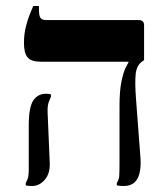

<svg xmlns="http://www.w3.org/2000/svg" viewBox="-20 -617 561 641"><path d="M393 4Q387 4 381 3.5Q375 3 370 2V-6Q377 -17 378 -29Q379 -41 379 -75V-263Q379 -314 385.5 -345Q392 -376 399.5 -391Q407 -406 409 -409V-411H116Q84 -411 72 -425.5Q60 -440 60 -473Q60 -503 66.5 -528.5Q73 -554 80.5 -572Q88 -590 91 -597H110V-586Q110 -565 115 -557.5Q120 -550 134 -550H443Q461 -550 461 -533V-416L455 -412Q436 -399 433 -370Q430 -341 434 -288L449 -89Q452 -44 438.5 -20Q425 4 393 4ZM87 4Q74 4 66 2V-6Q68 -10 72 -19Q76 -28 76 -55V-197Q76 -259 91 -281.5Q106 -304 134 -304Q139 -304 143 -303.5Q147 -303 150 -302V-294Q148 -290 143 -277Q138 -264 139 -241L146 -75Q148 -39 130 -17.5Q112 4 87 4Z"/></svg>

Font: Frank Ruhl Libre Medium
Style: Regular
Weight: 500
Designer: Yanek Iontef
Foundry: Fontef
Version: Version 6.004